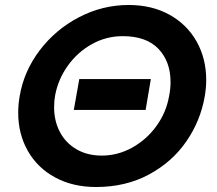

<svg xmlns="http://www.w3.org/2000/svg" viewBox="-20 -736 870 770"><path d="M801 -349Q807 -384 807 -415Q807 -501 768.5 -569.5Q730 -638 659.5 -677Q589 -716 496 -716Q391 -716 297 -667Q203 -618 139.5 -534.5Q76 -451 59 -351Q53 -317 53 -284Q53 -199 91.5 -131Q130 -63 201 -24.5Q272 14 365 14Q484 14 577 -36Q670 -86 727 -168.5Q784 -251 801 -349ZM664 -407Q664 -379 658 -350Q647 -286 608 -231.5Q569 -177 511 -144.5Q453 -112 388 -112Q330 -112 286.5 -137.5Q243 -163 220 -207Q197 -251 197 -306Q197 -332 201 -353Q213 -418 252 -472.5Q291 -527 348.5 -559Q406 -591 472 -591Q567 -591 615.5 -540Q664 -489 664 -407ZM564 -295 585 -419H298L276 -295Z"/></svg>

Font: Geom SemiBold
Style: Bold Italic
Weight: 600
Italic angle: -10°
Version: Version 1.102